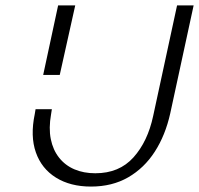

<svg xmlns="http://www.w3.org/2000/svg" viewBox="-20 -678 733 707"><path d="M315 9Q239 9 186 -24Q133 -57 112 -117Q91 -177 108 -258L111 -276H171L168 -257Q159 -206 167 -166Q175 -126 197.5 -97.5Q220 -69 254 -54.5Q288 -40 331 -40Q419 -40 471.5 -98.5Q524 -157 544 -251L632 -658H693L607 -261Q589 -180 550 -119.5Q511 -59 452 -25Q393 9 315 9ZM139 -402 194 -658H257L200 -402Z"/></svg>

Font: Ysabeau Infant Light
Style: Italic
Weight: 300
Italic angle: -12°
Designer: Christian Thalmann (Catharsis Fonts)
Version: Version 2.001;gftools[0.9.30]; featfreeze: ss01,ss02,lnum